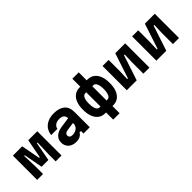

<svg xmlns="http://www.w3.org/2000/svg" viewBox="155 -2038 3441 3441"><g transform="rotate(-45 1875.0 -318.0)"><path d="M66 0V-615H302L370 -255H387L456 -615H684V0H535V-181L545 -468H528L461 -110H289L222 -468H205L215 -181V0Z M1252 -391V-269L1078 -244Q1046 -239 1027.5 -222Q1009 -205 1009 -180Q1009 -152 1028.5 -135.5Q1048 -119 1086 -119Q1130 -119 1165 -136Q1200 -153 1220.5 -182Q1241 -211 1241 -246V-380Q1241 -436 1211 -464.5Q1181 -493 1118 -493Q1076 -493 1044.5 -480.5Q1013 -468 994 -445.5Q975 -423 970 -390H812Q820 -466 859.5 -520.5Q899 -575 965.5 -604.5Q1032 -634 1119 -634Q1254 -634 1327 -572.5Q1400 -511 1400 -397V0H1241V-64H1204Q1183 -25 1144 -4.5Q1105 16 1045 16Q984 16 938 -7Q892 -30 867 -72Q842 -114 842 -169Q842 -247 895 -296.5Q948 -346 1046 -361Z M1794 200V19H1774Q1699 19 1645.5 -20Q1592 -59 1563.5 -132Q1535 -205 1535 -308Q1535 -412 1563.5 -484Q1592 -556 1645.5 -595Q1699 -634 1774 -634H1794V-836H1956V-634H1976Q2051 -634 2104.5 -595Q2158 -556 2186.5 -484Q2215 -412 2215 -308Q2215 -205 2186.5 -132Q2158 -59 2104.5 -20Q2051 19 1976 19H1956V200ZM1774 -127H1798V-488H1774Q1732 -488 1710 -441Q1688 -394 1688 -308Q1688 -251 1698 -210.5Q1708 -170 1727.5 -148.5Q1747 -127 1774 -127ZM1952 -127H1976Q2004 -127 2023 -148.5Q2042 -170 2052 -210.5Q2062 -251 2062 -308Q2062 -394 2040 -441Q2018 -488 1976 -488H1952Z M2338 0V-615H2492V-326L2485 -136H2503L2661 -615H2912V0H2758V-289L2765 -479H2747L2589 0Z M3088 0V-615H3242V-326L3235 -136H3253L3411 -615H3662V0H3508V-289L3515 -479H3497L3339 0Z"/></g></svg>

Font: Martian Mono SemiExpanded
Style: Bold
Weight: 700
Width: 6
Designer: Roman Shamin
Foundry: Evil Martians
Version: Version 1.000